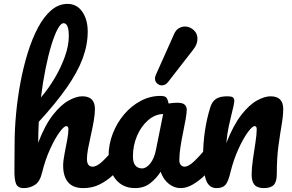

<svg xmlns="http://www.w3.org/2000/svg" viewBox="-20 -960 1496 985"><path d="M102 5Q71 5 62 -18Q53 -41 54 -91.5Q55 -142 55 -225Q55 -296 62.5 -376.5Q70 -457 85 -537Q100 -617 122.5 -689.5Q145 -762 175 -818.5Q205 -875 243 -907.5Q281 -940 327 -940Q374 -940 402 -900Q430 -860 430 -798Q430 -730 404 -660Q378 -590 322.5 -510.5Q267 -431 179 -335Q176 -280 176 -228Q211 -319 252 -371Q293 -423 332.5 -444.5Q372 -466 402 -466Q467 -466 467 -401Q467 -375 461 -340Q455 -305 446.5 -268Q438 -231 432 -198.5Q426 -166 426 -145Q426 -105 455 -105Q477 -105 505.5 -132Q534 -159 576 -209Q584 -218 590.5 -220.5Q597 -223 603 -223Q617 -223 624 -210.5Q631 -198 631 -178Q631 -164 628 -147.5Q625 -131 612 -116Q589 -89 559 -61Q529 -33 491.5 -14Q454 5 407 5Q355 5 329.5 -25Q304 -55 304 -110Q304 -135 311 -170.5Q318 -206 324.5 -241Q331 -276 331 -297Q331 -313 320 -313Q308 -313 284.5 -280.5Q261 -248 236.5 -194Q212 -140 196 -75Q185 -28 159 -11.5Q133 5 102 5ZM306 -841Q292 -841 276 -811.5Q260 -782 244 -730Q228 -678 214 -609Q200 -540 190 -460Q230 -507 262 -561.5Q294 -616 313.5 -671.5Q333 -727 333 -775Q333 -841 306 -841Z M673 5Q610 5 573.5 -40Q537 -85 537 -158Q537 -219 558.5 -274.5Q580 -330 617 -373.5Q654 -417 702 -442.5Q750 -468 803 -468Q827 -468 834 -458.5Q841 -449 845 -429Q857 -431 868 -432Q879 -433 889 -433Q918 -433 928 -422.5Q938 -412 938 -398Q938 -381 932.5 -349Q927 -317 919 -279Q911 -241 905.5 -204Q900 -167 900 -138Q900 -123 907.5 -114Q915 -105 927 -105Q947 -105 975.5 -132Q1004 -159 1046 -209Q1054 -218 1060.5 -220.5Q1067 -223 1073 -223Q1087 -223 1094 -210.5Q1101 -198 1101 -178Q1101 -164 1098 -147.5Q1095 -131 1082 -116Q1060 -89 1031 -61Q1002 -33 970 -14Q938 5 906 5Q874 5 846 -17Q818 -39 804 -79Q785 -48 752.5 -21.5Q720 5 673 5ZM709 -96Q730 -96 750.5 -121Q771 -146 780 -191L817 -375Q775 -374 739.5 -343Q704 -312 683 -263Q662 -214 662 -157Q662 -126 674.5 -111Q687 -96 709 -96ZM810 -522Q797 -522 786 -532Q775 -542 775 -558Q775 -565 780 -577L873 -785Q882 -806 897.5 -815Q913 -824 929 -824Q953 -824 973 -806.5Q993 -789 993 -761Q993 -748 988 -734Q983 -720 971 -705L842 -539Q829 -522 810 -522Z M1091 5Q1052 5 1037 -36.5Q1022 -78 1022 -163Q1022 -223 1031 -286Q1040 -349 1059 -410Q1068 -439 1088 -452.5Q1108 -466 1146 -466Q1166 -466 1174 -461Q1182 -456 1182 -442Q1182 -435 1177.5 -414Q1173 -393 1167 -370Q1161 -346 1153.5 -311.5Q1146 -277 1141 -226Q1177 -318 1218 -370.5Q1259 -423 1298.5 -444.5Q1338 -466 1368 -466Q1433 -466 1433 -401Q1433 -367 1425 -320.5Q1417 -274 1408.5 -211.5Q1400 -149 1400 -66Q1400 -28 1384.5 -11.5Q1369 5 1334 5Q1300 5 1285.5 -12Q1271 -29 1271 -63Q1271 -98 1277.5 -142.5Q1284 -187 1290.5 -229Q1297 -271 1297 -297Q1297 -313 1286 -313Q1274 -313 1250.5 -280.5Q1227 -248 1202.5 -194Q1178 -140 1162 -75Q1151 -28 1136.5 -11.5Q1122 5 1091 5Z"/></svg>

Font: Pacifico
Style: Regular
Weight: 400
Designer: Vernon Adams
Foundry: Vernon Adams
Version: Version 3.010; ttfautohint (v1.8.4.7-5d5b)